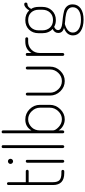

<svg xmlns="http://www.w3.org/2000/svg" viewBox="635 -1444 1045 2356"><g transform="rotate(-90 1158.0 -265.5)"><path d="M66 -139V-686Q66 -693 71.5 -698Q77 -703 83 -703Q90 -703 95.5 -698Q101 -693 101 -686V-472H236Q243 -472 248 -466.5Q253 -461 253 -454Q253 -447 248 -442Q243 -437 236 -437H101V-139Q101 -82 126 -58.5Q151 -35 212 -35H235Q242 -35 247 -30Q252 -25 252 -18Q252 -11 247 -5.5Q242 0 235 0H212Q66 0 66 -139Z M357 -472Q375 -472 375 -455V-18Q375 -11 369.5 -5.5Q364 0 357 0Q350 0 345 -5.5Q340 -11 340 -18V-455Q340 -462 345 -467Q350 -472 357 -472ZM334.5 -682Q344 -691 357 -691Q370 -691 379 -682Q388 -673 388 -660Q388 -647 379 -637.5Q370 -628 357 -628Q344 -628 334.5 -637.5Q325 -647 325 -660Q325 -673 334.5 -682Z M537 -768Q555 -768 555 -751V-18Q555 -11 549.5 -5.5Q544 0 537 0Q530 0 525 -5.5Q520 -11 520 -18V-751Q520 -768 537 -768Z M718 -768Q736 -768 736 -751V-402Q779 -478 870 -478Q944 -478 997 -425Q1050 -372 1050 -298V-176Q1050 -104 996.5 -49Q943 6 872 6Q828 6 790.5 -16Q753 -38 736 -70V-18Q736 -11 730.5 -5.5Q725 0 718 0Q711 0 706 -5.5Q701 -11 701 -18V-751Q701 -768 718 -768ZM1015 -176V-298Q1015 -354 972.5 -398.5Q930 -443 873 -443Q819 -443 777.5 -403Q736 -363 736 -298V-139Q736 -108 778 -68.5Q820 -29 874 -29Q930 -29 972.5 -74Q1015 -119 1015 -176Z M1342 6Q1269 6 1216.5 -48Q1164 -102 1164 -174V-454Q1164 -461 1169.5 -466.5Q1175 -472 1182 -472Q1189 -472 1194 -466.5Q1199 -461 1199 -454V-174Q1199 -117 1241 -73Q1283 -29 1342 -29Q1400 -29 1442 -73Q1484 -117 1484 -174V-455Q1484 -462 1489.5 -467Q1495 -472 1502 -472Q1509 -472 1514 -467Q1519 -462 1519 -455V-174Q1519 -102 1466.5 -48Q1414 6 1342 6Z M1862 -443H1825Q1769 -443 1727.5 -403Q1686 -363 1686 -298V-18Q1686 -11 1680.5 -5.5Q1675 0 1668 0Q1661 0 1656 -5.5Q1651 -11 1651 -18V-455Q1651 -472 1668 -472Q1686 -472 1686 -455V-402Q1731 -478 1825 -478H1862Q1869 -478 1874 -472.5Q1879 -467 1879 -460Q1879 -453 1874 -448Q1869 -443 1862 -443Z M2217 -269V-314Q2217 -370 2183 -406.5Q2149 -443 2090 -443Q2032 -443 1998 -406.5Q1964 -370 1964 -314V-270Q1964 -212 1998 -175Q2032 -138 2091 -138Q2148 -138 2182.5 -175Q2217 -212 2217 -269ZM2248 103Q2248 80 2236.5 63.5Q2225 47 2209 38Q2193 29 2168.5 23Q2144 17 2124.5 15Q2105 13 2079 11Q2053 9 2042 7Q1937 37 1937 105Q1937 150 1979.5 177.5Q2022 205 2096 205Q2169 205 2208.5 177.5Q2248 150 2248 103ZM2287 -452Q2251 -452 2227 -406Q2252 -371 2252 -314V-269Q2252 -197 2206.5 -150Q2161 -103 2089 -103Q2043 -103 2007 -124Q1967 -106 1967 -76Q1967 -53 1990.5 -40.5Q2014 -28 2049 -25Q2084 -22 2125 -16.5Q2166 -11 2201 -2Q2236 7 2259.5 33.5Q2283 60 2283 102Q2283 166 2233 201.5Q2183 237 2096 237Q2008 237 1955 202Q1902 167 1902 108Q1902 29 1993 -3Q1932 -20 1932 -74Q1932 -120 1981 -143Q1929 -189 1929 -269V-314Q1929 -387 1973.5 -432.5Q2018 -478 2090 -478Q2163 -478 2209 -430Q2223 -456 2244 -473.5Q2265 -491 2284 -491Q2305 -491 2305 -471Q2305 -462 2299.5 -457Q2294 -452 2287 -452Z"/></g></svg>

Font: Dosis
Style: ExtraLight
Weight: 250
Designer: Edgar Tolentino, Pablo Impallari, Igino Marini
Foundry: Edgar Tolentino, Pablo Impallari, Igino Marini
Version: Version 1.007